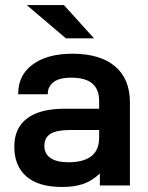

<svg xmlns="http://www.w3.org/2000/svg" viewBox="-20 -741 593 767"><path d="M499 -332V0H378.9V-47.9Q347.7 -18.6 313 -6.3Q278.3 5.9 227.5 5.9Q133.8 5.9 85.4 -36.1Q37.1 -78.1 37.1 -155.3Q37.1 -229.5 88.4 -268.1Q139.6 -306.6 237.3 -306.6H376V-337.9Q376 -430.7 265.6 -430.7Q215.8 -430.7 193.4 -412.6Q170.9 -394.5 170.9 -367.2V-364.3H52.7V-367.2Q52.7 -441.4 111.3 -483.9Q169.9 -526.4 268.6 -526.4Q379.9 -526.4 439.5 -476.1Q499 -425.8 499 -332ZM376 -190.4V-221.7H259.8Q207 -221.7 182.1 -206.5Q157.2 -191.4 157.2 -158.2Q157.2 -127 181.6 -109.9Q206.1 -92.8 254.9 -92.8Q376 -93.8 376 -190.4ZM86.9 -720.7H235.4L355.5 -587.9H243.2Z"/></svg>

Font: Dinish Expanded
Style: Bold
Weight: 700
Width: 7
Designer: Charles Nix
Foundry: Playbeing
Version: Version 2.005; ttfautohint (v1.8.3)